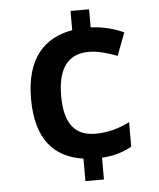

<svg xmlns="http://www.w3.org/2000/svg" viewBox="-53 -769 682 825"><g transform="rotate(-5 288.5 -357.0)"><path d="M362 -646V-724H282V-641C161 -620 80 -538 80 -362C80 -186 158 -105 282 -87V10H362V-84C415 -87 454 -100 491 -120V-226C447 -204 400 -189 343 -189C258 -189 210 -240 210 -363C210 -484 256 -542 345 -542C384 -542 427 -529 467 -514L504 -612C466 -630 415 -644 362 -646Z"/></g></svg>

Font: Noto Sans Myanmar UI SemiBold
Style: Regular
Weight: 600
Designer: Monotype Design Team
Foundry: Monotype Imaging Inc.
Version: Version 2.103